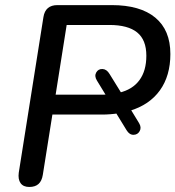

<svg xmlns="http://www.w3.org/2000/svg" viewBox="-20 -725 687 752"><path d="M53.5 -48.7 150.1 -658.1Q157.5 -705 205 -705H417.7Q529 -705 588.2 -656Q647.3 -607 647.3 -513.5Q647.3 -428.5 606.4 -371.3Q565.4 -314.1 487.6 -290.8L489.2 -301L524.8 -242.6Q534.9 -225.7 527.1 -211.5Q519.3 -197.3 503.1 -197Q487 -196.6 475.9 -214.8L431.8 -286.8L444.4 -281.3Q411.4 -276.3 380 -276.3H185.2L147.7 -40.3Q143.9 -16.2 130.9 -4.5Q117.9 7.3 94.8 7.3Q71.3 7.3 60.6 -7.7Q50 -22.7 53.5 -48.7ZM197.9 -354.2H385.3Q398 -354.8 414.5 -355.5L404.5 -336L359.4 -409.9Q348.9 -427.1 356.9 -441.2Q364.9 -455.3 381.4 -454.7Q397.9 -454 409 -435.4L459.9 -353.1L446.4 -361.8Q498.6 -373.9 525.9 -410.8Q553.2 -447.6 553.2 -506.8Q553.2 -568.7 517.3 -597.9Q481.3 -627.2 408.3 -627.2H241.1Z"/></svg>

Font: SN Pro Thin
Style: Italic
Weight: 200
Italic angle: -9°
Designer: Tobias Whetton
Foundry: Supernotes
Version: Version 1.003;Glyphs 3.3 (3324)